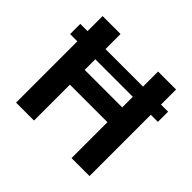

<svg xmlns="http://www.w3.org/2000/svg" viewBox="-164 -908 1109 1109"><g transform="rotate(45 390.5 -353.5)"><path d="M748.9 -500.6H31.9V-583.9H748.9ZM91 -707H237.5V-414.1H544.1V-707H691V0H544.1V-293.3H237.5V0H91Z"/></g></svg>

Font: Pretendard Std Variable
Style: Regular
Weight: 400
Designer: Base glyphs from Inter by Rasmus Andersson; Hangeul glyphs from Noto Sans CJK(Source Han Sans) by Jang Soo-young and Kan
Foundry: Kil Hyung-jin
Version: Version 1.309;Glyphs 3.2 (3225)